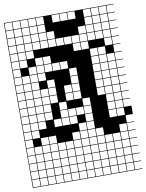

<svg xmlns="http://www.w3.org/2000/svg" viewBox="-105 -838 877 1150"><g transform="rotate(-10 333.5 -263.5)"><path d="M0 238.1V-765.1H666.7V-761.9H622.2V-717.5H666.7V-714.3H622.2V-669.8H666.7V-666.7H622.2V-622.2H666.7V-619H622.2V-574.6H666.7V-571.4H622.2V-527H666.7V-523.8H622.2V-479.4H666.7V-476.2H622.2V-431.7H666.7V-428.6H622.2V-384.1H666.7V-381H622.2V-336.5H666.7V-333.3H622.2V-288.9H666.7V-285.7H622.2V-241.3H666.7V-238.1H622.2V-193.7H666.7V-190.5H622.2V-146H666.7V-95.2H622.2V-50.8H666.7V-47.6H622.2V-3.2H666.7V0H622.2V44.4H666.7V47.6H622.2V92.1H666.7V95.2H622.2V139.7H666.7V142.9H622.2V187.3H666.7V190.5H622.2V234.9H666.7V238.1ZM336.5 -717.5H381V-761.9H336.5ZM50.8 -717.5H95.2V-761.9H50.8ZM193.7 -717.5H238.1V-761.9H193.7ZM288.9 -717.5H333.3V-761.9H288.9ZM527 -717.5H571.4V-761.9H527ZM146 -717.5H190.5V-761.9H146ZM574.6 -717.5H619V-761.9H574.6ZM384.1 -717.5H428.6V-761.9H384.1ZM3.2 -717.5H47.6V-761.9H3.2ZM479.4 -717.5H523.8V-761.9H479.4ZM98.4 -717.5H142.9V-761.9H98.4ZM479.4 -669.8H523.8V-714.3H479.4ZM98.4 -669.8H142.9V-714.3H98.4ZM3.2 -669.8H47.6V-714.3H3.2ZM527 -669.8H571.4V-714.3H527ZM574.6 -669.8H619V-714.3H574.6ZM146 -669.8H190.5V-714.3H146ZM193.7 -669.8H238.1V-714.3H193.7ZM50.8 -669.8H95.2V-714.3H50.8ZM146 -622.2H190.5V-666.7H146ZM50.8 -622.2H95.2V-666.7H50.8ZM193.7 -622.2H238.1V-666.7H193.7ZM574.6 -622.2H619V-666.7H574.6ZM527 -622.2H571.4V-666.7H527ZM3.2 -622.2H47.6V-666.7H3.2ZM431.7 -622.2H476.2V-666.7H431.7ZM98.4 -622.2H142.9V-666.7H98.4ZM479.4 -622.2H523.8V-666.7H479.4ZM241.3 -622.2H285.7V-666.7H241.3ZM50.8 -574.6H95.2V-619H50.8ZM146 -574.6H190.5V-619H146ZM193.7 -574.6H238.1V-619H193.7ZM574.6 -574.6H619V-619H574.6ZM527 -574.6H571.4V-619H527ZM288.9 -574.6H333.3V-619H288.9ZM431.7 -574.6H476.2V-619H431.7ZM3.2 -574.6H47.6V-619H3.2ZM479.4 -574.6H523.8V-619H479.4ZM336.5 -574.6H381V-619H336.5ZM98.4 -574.6H142.9V-619H98.4ZM384.1 -574.6H428.6V-619H384.1ZM241.3 -574.6H285.7V-619H241.3ZM98.4 -527H142.9V-571.4H98.4ZM3.2 -527H47.6V-571.4H3.2ZM431.7 -527H476.2V-571.4H431.7ZM384.1 -527H428.6V-571.4H384.1ZM574.6 -527H619V-571.4H574.6ZM50.8 -527H95.2V-571.4H50.8ZM3.2 -479.4H47.6V-523.8H3.2ZM527 -479.4H571.4V-523.8H527ZM479.4 -479.4H523.8V-523.8H479.4ZM193.7 -479.4H238.1V-523.8H193.7ZM146 -479.4H190.5V-523.8H146ZM50.8 -479.4H95.2V-523.8H50.8ZM146 -431.7H190.5V-476.2H146ZM527 -431.7H571.4V-476.2H527ZM98.4 -431.7H142.9V-476.2H98.4ZM479.4 -431.7H523.8V-476.2H479.4ZM288.9 -431.7H333.3V-476.2H288.9ZM193.7 -431.7H238.1V-476.2H193.7ZM574.6 -431.7H619V-476.2H574.6ZM3.2 -431.7H47.6V-476.2H3.2ZM241.3 -431.7H285.7V-476.2H241.3ZM146 -384.1H190.5V-428.6H146ZM527 -384.1H571.4V-428.6H527ZM98.4 -384.1H142.9V-428.6H98.4ZM50.8 -384.1H95.2V-428.6H50.8ZM574.6 -384.1H619V-428.6H574.6ZM479.4 -384.1H523.8V-428.6H479.4ZM3.2 -384.1H47.6V-428.6H3.2ZM336.5 -384.1H381V-428.6H336.5ZM527 -336.5H571.4V-381H527ZM98.4 -336.5H142.9V-381H98.4ZM193.7 -336.5H238.1V-381H193.7ZM574.6 -336.5H619V-381H574.6ZM50.8 -336.5H95.2V-381H50.8ZM479.4 -336.5H523.8V-381H479.4ZM3.2 -336.5H47.6V-381H3.2ZM336.5 -336.5H381V-381H336.5ZM527 -288.9H571.4V-333.3H527ZM479.4 -288.9H523.8V-333.3H479.4ZM193.7 -288.9H238.1V-333.3H193.7ZM146 -288.9H190.5V-333.3H146ZM98.4 -288.9H142.9V-333.3H98.4ZM288.9 -288.9H333.3V-333.3H288.9ZM574.6 -288.9H619V-333.3H574.6ZM50.8 -288.9H95.2V-333.3H50.8ZM3.2 -288.9H47.6V-333.3H3.2ZM336.5 -288.9H381V-333.3H336.5ZM479.4 -241.3H523.8V-285.7H479.4ZM193.7 -241.3H238.1V-285.7H193.7ZM146 -241.3H190.5V-285.7H146ZM527 -241.3H571.4V-285.7H527ZM288.9 -241.3H333.3V-285.7H288.9ZM98.4 -241.3H142.9V-285.7H98.4ZM574.6 -241.3H619V-285.7H574.6ZM50.8 -241.3H95.2V-285.7H50.8ZM3.2 -241.3H47.6V-285.7H3.2ZM336.5 -241.3H381V-285.7H336.5ZM146 -193.7H190.5V-238.1H146ZM527 -193.7H571.4V-238.1H527ZM241.3 -193.7H285.7V-238.1H241.3ZM384.1 -193.7H428.6V-238.1H384.1ZM98.4 -193.7H142.9V-238.1H98.4ZM574.6 -193.7H619V-238.1H574.6ZM50.8 -193.7H95.2V-238.1H50.8ZM3.2 -193.7H47.6V-238.1H3.2ZM336.5 -146H381V-190.5H336.5ZM3.2 -146H47.6V-190.5H3.2ZM50.8 -146H95.2V-190.5H50.8ZM574.6 -146H619V-190.5H574.6ZM98.4 -146H142.9V-190.5H98.4ZM146 -146H190.5V-190.5H146ZM527 -146H571.4V-190.5H527ZM384.1 -146H428.6V-190.5H384.1ZM288.9 -146H333.3V-190.5H288.9ZM241.3 -146H285.7V-190.5H241.3ZM3.2 -98.4H47.6V-142.9H3.2ZM50.8 -98.4H95.2V-142.9H50.8ZM574.6 -98.4H619V-142.9H574.6ZM98.4 -98.4H142.9V-142.9H98.4ZM384.1 -98.4H428.6V-142.9H384.1ZM288.9 -98.4H333.3V-142.9H288.9ZM527 -98.4H571.4V-142.9H527ZM193.7 -98.4H238.1V-142.9H193.7ZM241.3 -98.4H285.7V-142.9H241.3ZM336.5 -50.8H381V-95.2H336.5ZM3.2 -50.8H47.6V-95.2H3.2ZM50.8 -50.8H95.2V-95.2H50.8ZM384.1 -50.8H428.6V-95.2H384.1ZM47.6 -47.6H3.2V-3.2H47.6ZM574.6 -3.2H619V-47.6H574.6ZM384.1 -3.2H428.6V-47.6H384.1ZM288.9 -3.2H333.3V-47.6H288.9ZM146 -3.2H190.5V-47.6H146ZM431.7 -3.2H476.2V-47.6H431.7ZM336.5 -3.2H381V-47.6H336.5ZM98.4 -3.2H142.9V-47.6H98.4ZM384.1 44.4H428.6V0H384.1ZM241.3 44.4H285.7V0H241.3ZM3.2 44.4H47.6V0H3.2ZM98.4 44.4H142.9V0H98.4ZM479.4 44.4H523.8V0H479.4ZM336.5 44.4H381V0H336.5ZM288.9 44.4H333.3V0H288.9ZM193.7 44.4H238.1V0H193.7ZM50.8 44.4H95.2V0H50.8ZM146 44.4H190.5V0H146ZM431.7 44.4H476.2V0H431.7ZM527 44.4H571.4V0H527ZM574.6 44.4H619V0H574.6ZM288.9 92.1H333.3V47.6H288.9ZM384.1 92.1H428.6V47.6H384.1ZM479.4 92.1H523.8V47.6H479.4ZM241.3 92.1H285.7V47.6H241.3ZM3.2 92.1H47.6V47.6H3.2ZM336.5 92.1H381V47.6H336.5ZM193.7 92.1H238.1V47.6H193.7ZM98.4 92.1H142.9V47.6H98.4ZM146 92.1H190.5V47.6H146ZM50.8 92.1H95.2V47.6H50.8ZM527 92.1H571.4V47.6H527ZM431.7 92.1H476.2V47.6H431.7ZM574.6 92.1H619V47.6H574.6ZM527 139.7H571.4V95.2H527ZM336.5 139.7H381V95.2H336.5ZM50.8 139.7H95.2V95.2H50.8ZM98.4 139.7H142.9V95.2H98.4ZM193.7 139.7H238.1V95.2H193.7ZM241.3 139.7H285.7V95.2H241.3ZM479.4 139.7H523.8V95.2H479.4ZM384.1 139.7H428.6V95.2H384.1ZM288.9 139.7H333.3V95.2H288.9ZM3.2 139.7H47.6V95.2H3.2ZM431.7 139.7H476.2V95.2H431.7ZM146 139.7H190.5V95.2H146ZM574.6 139.7H619V95.2H574.6ZM574.6 187.3H619V142.9H574.6ZM384.1 187.3H428.6V142.9H384.1ZM146 187.3H190.5V142.9H146ZM431.7 187.3H476.2V142.9H431.7ZM98.4 187.3H142.9V142.9H98.4ZM336.5 187.3H381V142.9H336.5ZM527 187.3H571.4V142.9H527ZM193.7 187.3H238.1V142.9H193.7ZM50.8 187.3H95.2V142.9H50.8ZM241.3 187.3H285.7V142.9H241.3ZM479.4 187.3H523.8V142.9H479.4ZM288.9 187.3H333.3V142.9H288.9ZM3.2 187.3H47.6V142.9H3.2ZM574.6 234.9H619V190.5H574.6ZM146 234.9H190.5V190.5H146ZM384.1 234.9H428.6V190.5H384.1ZM98.4 234.9H142.9V190.5H98.4ZM336.5 234.9H381V190.5H336.5ZM527 234.9H571.4V190.5H527ZM431.7 234.9H476.2V190.5H431.7ZM50.8 234.9H95.2V190.5H50.8ZM241.3 234.9H285.7V190.5H241.3ZM479.4 234.9H523.8V190.5H479.4ZM288.9 234.9H333.3V190.5H288.9ZM3.2 234.9H47.6V190.5H3.2ZM193.7 234.9H238.1V190.5H193.7Z"/></g></svg>

Font: Jacquard 12 Charted
Style: Regular
Weight: 400
Designer: Sarah Cadigan-Fried
Version: Version 1.000